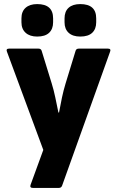

<svg xmlns="http://www.w3.org/2000/svg" viewBox="-20 -735 571 940"><path d="M141 185Q124 185 130 169L192 -1L14 -482Q8 -497 25 -497H168Q181 -497 184 -486L233 -327Q243 -295 250.5 -259Q258 -223 266 -184H269Q276 -223 283.5 -258Q291 -293 301 -326L350 -486Q353 -497 366 -497H508Q525 -497 519 -482L284 174Q280 185 268 185ZM162 -556Q126 -556 105.5 -574.5Q85 -593 85 -626V-645Q85 -679 105.5 -697Q126 -715 162 -715Q240 -715 240 -645V-626Q240 -593 220.5 -574.5Q201 -556 162 -556ZM373 -556Q336 -556 316 -574.5Q296 -593 296 -626V-645Q296 -679 316 -697Q336 -715 373 -715Q451 -715 451 -645V-626Q451 -593 431.5 -574.5Q412 -556 373 -556Z"/></svg>

Font: Sofia Sans Black
Style: Regular
Weight: 900
Designer: Botio Nikoltchev, Ani Petrova
Foundry: lettersoup
Version: Version 4.100; ttfautohint (v1.8.3)